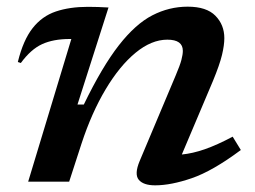

<svg xmlns="http://www.w3.org/2000/svg" viewBox="-20 -545 764 576"><path d="M42.5 -356 33.5 -359Q49.5 -424.5 77.8 -460.5Q106 -496.5 147.5 -510.5Q189 -524.5 244 -524.5Q260.5 -524.5 274 -524Q287.5 -523.5 305.5 -522.5L212.5 -231.5H231.5Q286.5 -345 336.5 -409Q386.5 -473 437 -499Q487.5 -525 543 -525Q599.5 -525 626.2 -497.8Q653 -470.5 653 -430.5Q653 -409.5 646 -380.2Q639 -351 619 -302.5L525.5 -81.5Q557.5 -84.5 594.2 -97.2Q631 -110 678 -135L702.5 -95Q618 -32 555.5 -10.5Q493 11 445.5 11Q410 11 396.2 -5.8Q382.5 -22.5 399 -62L507 -318.5Q520 -349 524.2 -365.2Q528.5 -381.5 528.5 -392.5Q528.5 -426 482 -426Q434.5 -426 386.8 -386.8Q339 -347.5 297 -277.2Q255 -207 224.5 -114L187.5 0H64.5L194 -428H189Q140 -428 106.2 -412.5Q72.5 -397 42.5 -356Z"/></svg>

Font: Newsreader 6pt Medium
Style: Italic
Weight: 500
Italic angle: -17°
Designer: Hugues Gentile
Foundry: Production Type
Version: Version 1.003; ttfautohint (v1.8.3)